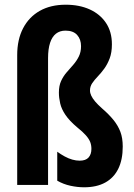

<svg xmlns="http://www.w3.org/2000/svg" viewBox="-20 -785 567 815"><path d="M455 -597Q455 -562 445.5 -537Q436 -512 422.5 -493.5Q409 -475 395 -460.5Q381 -446 371.5 -432Q362 -418 362 -401Q362 -390 367.5 -378.5Q373 -367 384 -354Q395 -341 413 -325Q442 -300 461.5 -276Q481 -252 491 -225.5Q501 -199 501 -163Q501 -107 482 -68.5Q463 -30 426.5 -10Q390 10 337 10Q309 10 279 3.5Q249 -3 223 -18V-141Q238 -130 254.5 -121Q271 -112 287 -107.5Q303 -103 318 -103Q344 -103 356 -116.5Q368 -130 368 -153Q368 -169 363 -182Q358 -195 345 -210Q332 -225 307 -245Q275 -272 258 -297Q241 -322 235.5 -346Q230 -370 230 -392Q230 -421 239.5 -441.5Q249 -462 263 -478Q277 -494 291 -510Q305 -526 314.5 -545Q324 -564 324 -589Q324 -618 307.5 -636.5Q291 -655 258 -655Q234 -655 217.5 -642Q201 -629 192.5 -603Q184 -577 184 -538V0H53V-551Q53 -617 78 -665Q103 -713 149 -739Q195 -765 259 -765Q317 -765 361 -745Q405 -725 430 -687.5Q455 -650 455 -597Z"/></svg>

Font: Noto Sans Display ExtraCondensed
Style: Bold
Weight: 700
Width: 2
Designer: Monotype Design Team
Foundry: Monotype Imaging Inc.
Version: Version 2.003